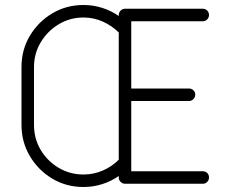

<svg xmlns="http://www.w3.org/2000/svg" viewBox="-20 -735 913 768"><path d="M314 13Q245 13 189 -20.5Q133 -54 99.5 -110.5Q66 -167 66 -235V-467Q66 -536 99.5 -592Q133 -648 189 -681.5Q245 -715 314 -715Q353 -715 389 -703.5Q425 -692 455 -671V-675Q455 -685 462.5 -692.5Q470 -700 480 -700H791Q802 -700 809 -692.5Q816 -685 816 -675Q816 -665 809 -657.5Q802 -650 791 -650H505V-381H736Q746 -381 753.5 -374Q761 -367 761 -356Q761 -346 753.5 -338.5Q746 -331 736 -331H505V-50H791Q802 -50 809 -43Q816 -36 816 -25Q816 -15 809 -7.5Q802 0 791 0H480Q470 0 462.5 -7.5Q455 -15 455 -25V-31Q425 -10 389 1.5Q353 13 314 13ZM455 -96V-605Q428 -632 391.5 -648.5Q355 -665 314 -665Q260 -665 215 -638Q170 -611 143 -566Q116 -521 116 -467V-235Q116 -180 143 -135Q170 -90 215 -63.5Q260 -37 314 -37Q355 -37 391.5 -53Q428 -69 455 -96Z"/></svg>

Font: Zen Kurenaido
Style: ARC
Weight: 400
Designer: Yoshimichi Ohira
Foundry: Positype
Version: Version 1.001